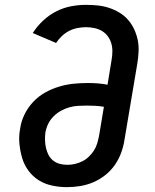

<svg xmlns="http://www.w3.org/2000/svg" viewBox="-20 -763 640 791"><path d="M256 8Q225 8 194.5 1.5Q164 -5 139.5 -20.5Q115 -36 97.5 -59.5Q80 -83 71.5 -111.5Q63 -140 60 -171Q57 -202 63 -233Q67 -263 81 -291.5Q95 -320 116.5 -343Q138 -366 165.5 -381.5Q193 -397 223 -406Q253 -415 282.5 -418Q312 -421 342 -421Q362 -421 382.5 -419.5Q403 -418 423 -414L440 -518Q443 -535 443 -552.5Q443 -570 438 -586Q433 -602 423 -615Q413 -628 399 -636Q385 -644 368 -647.5Q351 -651 334 -651Q317 -651 299 -647.5Q281 -644 264.5 -635.5Q248 -627 234.5 -614Q221 -601 211 -586L115 -627Q133 -655 157.5 -678Q182 -701 211.5 -716Q241 -731 272 -737Q303 -743 334 -743Q359 -743 383 -740.5Q407 -738 429.5 -730.5Q452 -723 472 -711Q492 -699 507 -682Q522 -665 532 -644Q542 -623 547 -600Q552 -577 551 -552Q550 -527 546 -503L493 -188Q489 -161 479.5 -134.5Q470 -108 453.5 -84Q437 -60 413.5 -41.5Q390 -23 364 -12Q338 -1 310.5 3.5Q283 8 256 8ZM257 -84Q273 -84 288.5 -87.5Q304 -91 319 -98.5Q334 -106 346 -117.5Q358 -129 367 -143Q376 -157 380.5 -172.5Q385 -188 388 -203L408 -323Q391 -326 373.5 -327Q356 -328 338 -328Q321 -328 302.5 -327Q284 -326 266 -321Q248 -316 231 -306.5Q214 -297 200.5 -283.5Q187 -270 178.5 -252.5Q170 -235 167 -217Q165 -201 165.5 -185Q166 -169 169.5 -153.5Q173 -138 180 -124.5Q187 -111 199 -101.5Q211 -92 226 -88Q241 -84 257 -84Z"/></svg>

Font: Iosevka Curly Slab SmBdEx
Style: Italic
Weight: 600
Width: 7
Italic angle: -9°
Monospace: yes
Designer: Belleve Invis
Foundry: Belleve Invis
Version: Version 11.1.0; ttfautohint (v1.8.3)